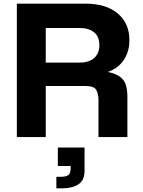

<svg xmlns="http://www.w3.org/2000/svg" viewBox="-20 -749 779 1049"><path d="M72 0V-729H449Q558 -729 622.5 -676Q687 -623 687 -529Q687 -467 656 -421Q625 -375 569 -356Q616 -346 638.5 -327.5Q661 -309 668.5 -282Q676 -255 676 -219V0H518V-201Q518 -238 505.5 -258.5Q493 -279 449 -279H230V0ZM416 -596H230V-407H414Q467 -407 495 -432.5Q523 -458 523 -502Q523 -549 494 -572.5Q465 -596 416 -596ZM288 280V217H312Q343 217 354.5 206.5Q366 196 366 170V158H296V57H442V184Q442 236 408.5 258Q375 280 320 280Z"/></svg>

Font: BDO Grotesk
Style: Bold
Weight: 700
Designer: Deni Anggara
Foundry: Lokal Container
Version: Version 2.000